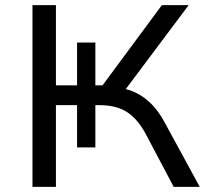

<svg xmlns="http://www.w3.org/2000/svg" viewBox="-20 -725 808 745"><path d="M106 0V-705H197V-394H279V-560H350V-394H378L608 -705H712L455 -362L423 -387Q470 -383 505.5 -366Q541 -349 569.5 -319.5Q598 -290 621 -246L755 0H654L545 -206Q513 -265 471.5 -291Q430 -317 366 -317H338L350 -327V-153H279V-317H197V0Z"/></svg>

Font: Nunito Sans 10pt SemiExpanded
Style: Regular
Weight: 400
Width: 6
Designer: Vernon Adams
Foundry: Vernon Adams
Version: Version 3.101;gftools[0.9.27]